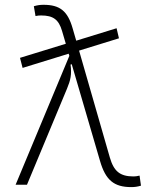

<svg xmlns="http://www.w3.org/2000/svg" viewBox="-20 -762 626 792"><path d="M73.2 -481.9 263.2 -540.5 266.1 -531.7 44.4 0H91.3L256.3 -396C271 -431.2 276.4 -454.6 271 -495.6L275.9 -497.1L392.6 -98.1C415.5 -19 450.2 9.8 521.5 9.8C535.6 9.8 546.4 8.3 561.5 3.9L555.7 -37.6C544.9 -35.2 538.6 -34.2 531.2 -34.2C475.1 -34.2 449.7 -55.2 433.1 -112.3L306.2 -553.2L470.7 -604L460.9 -645.5L294.4 -594.2L279.8 -644.5C259.3 -716.3 227.5 -742.2 159.7 -742.2C145.5 -742.2 134.8 -740.7 119.6 -736.3L126.5 -695.8C135.7 -697.8 142.1 -698.2 149.9 -698.2C199.2 -698.2 222.2 -681.2 235.8 -634.8L251.5 -581.5L62.5 -523.4Z"/></svg>

Font: Cascadia Code PL ExtraLight
Style: Regular
Weight: 200
Monospace: yes
Designer: Aaron Bell
Foundry: Saja Typeworks
Version: Version 2404.023